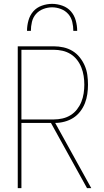

<svg xmlns="http://www.w3.org/2000/svg" viewBox="-20 -975 540 995"><path d="M72 0V-735H259Q284 -735 309 -729.5Q334 -724 355.5 -711Q377 -698 393 -678Q409 -658 419 -635Q429 -612 432.5 -587Q436 -562 436 -536Q436 -512 432.5 -487.5Q429 -463 420 -440Q411 -417 395.5 -397Q380 -377 359.5 -364Q339 -351 314.5 -344.5Q290 -338 266 -338L453 0H431L244 -338H91V0ZM91 -356H259Q281 -356 303.5 -361Q326 -366 345.5 -378Q365 -390 379 -408Q393 -426 401.5 -447Q410 -468 413.5 -491Q417 -514 417 -536Q417 -559 413.5 -581.5Q410 -604 401.5 -625.5Q393 -647 379 -665Q365 -683 345.5 -695Q326 -707 303.5 -712Q281 -717 259 -717H91ZM120 -815Q120 -842 127.5 -869Q135 -896 152.5 -916Q170 -936 196.5 -945.5Q223 -955 250 -955Q277 -955 303.5 -945.5Q330 -936 347.5 -916Q365 -896 372.5 -869Q380 -842 380 -815H360Q360 -838 354.5 -861.5Q349 -885 333.5 -902.5Q318 -920 295.5 -928.5Q273 -937 250 -937Q227 -937 204.5 -928.5Q182 -920 166.5 -902.5Q151 -885 145.5 -861.5Q140 -838 140 -815Z"/></svg>

Font: Iosevka SS04 Thin
Style: Regular
Weight: 100
Monospace: yes
Designer: Belleve Invis
Foundry: Belleve Invis
Version: Version 19.0.0; ttfautohint (v1.8.4)